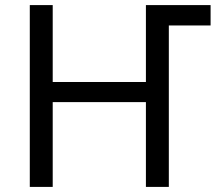

<svg xmlns="http://www.w3.org/2000/svg" viewBox="-20 -734 855 754"><path d="M97 0V-714H187V-412H553V-714H807V-634H643V0H553V-333H187V0Z"/></svg>

Font: TSCustom
Style: Regular
Weight: 400
Designer: Monotype Design Team
Foundry: Monotype Imaging Inc.
Version: Version 2.004; ttfautohint (v1.8.3) -l 8 -r 50 -G 200 -x 14 